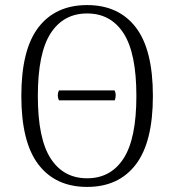

<svg xmlns="http://www.w3.org/2000/svg" viewBox="-20 -723 686 756"><path d="M212 -328Q203 -348 212 -367H431Q436 -357 435.5 -346.5Q435 -336 432 -328ZM323 13Q199 13 131.5 -75Q64 -163 64 -345Q64 -528 131.5 -615.5Q199 -703 323 -703Q447 -703 514.5 -615.5Q582 -528 582 -345Q582 -163 514.5 -75Q447 13 323 13ZM323 -21Q416 -21 466.5 -99Q517 -177 517 -345Q517 -514 466.5 -592Q416 -670 323 -670Q230 -670 179.5 -592Q129 -514 129 -345Q129 -177 179.5 -99Q230 -21 323 -21Z"/></svg>

Font: Arima Light
Style: Regular
Weight: 300
Designer: Joana Correia and Natanael Gama
Foundry: NDISCOVER
Version: Version 1.101;gftools[0.9.23]